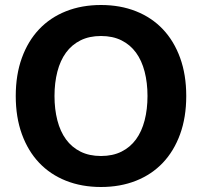

<svg xmlns="http://www.w3.org/2000/svg" viewBox="-20 -734 808 768"><path d="M67.5 -197.5Q43 -265 43 -350Q43 -435 67.5 -502.5Q92 -570 136.5 -617Q181 -664 244 -689Q307 -714 384 -714Q461 -714 524 -689Q587 -664 631.5 -617Q676 -570 700.5 -502.5Q725 -435 725 -350Q725 -265 700.5 -197.5Q676 -130 631.5 -83Q587 -36 524 -11Q461 14 384 14Q307 14 244 -11Q181 -36 136.5 -83Q92 -130 67.5 -197.5ZM209.5 -447.5Q198 -403 198 -350Q198 -297 209.5 -252.5Q221 -208 244 -176.5Q267 -145 302 -127.5Q337 -110 384 -110Q431 -110 466 -127.5Q501 -145 524 -176.5Q547 -208 558.5 -252.5Q570 -297 570 -350Q570 -403 558.5 -447.5Q547 -492 524 -523.5Q501 -555 466 -572.5Q431 -590 384 -590Q337 -590 302 -572.5Q267 -555 244 -523.5Q221 -492 209.5 -447.5Z"/></svg>

Font: Post Grotesk Bold
Style: Bold
Weight: 700
Version: Version 1.0